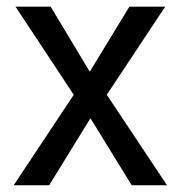

<svg xmlns="http://www.w3.org/2000/svg" viewBox="-20 -548 536 568"><path d="M129.9 -528.3 245.6 -335.9 362.8 -528.3H468.8L295.9 -267.6L474.1 0H369.6L247.6 -198.2L125.5 0H20.5L198.2 -267.6L25.9 -528.3Z"/></svg>

Font: Vazirmatn UI
Style: Regular
Weight: 400
Designer: Saber Rastikerdar
Foundry: Saber Rastikerdar
Version: Version 33.003